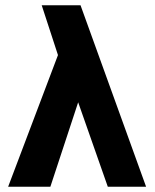

<svg xmlns="http://www.w3.org/2000/svg" viewBox="-20 -712 590 732"><path d="M537 0H391L278 -322L172 0H11L201 -502L139 -692H287Z"/></svg>

Font: cwTeXHei
Style: Medium
Weight: 500
Version: Version 1.17